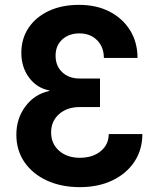

<svg xmlns="http://www.w3.org/2000/svg" viewBox="-20 -760 640 790"><path d="M309 10Q231.9 10 172.7 -17.3Q113.6 -44.7 80.4 -93.2Q47.3 -141.8 47.3 -205.8Q47.3 -272.5 85 -322.8Q122.8 -373 183.1 -385.7V-387.9Q131.9 -397.5 99.8 -440.4Q67.8 -483.4 67.8 -542.5Q67.8 -601.2 97.8 -645.8Q127.9 -690.3 181.2 -715.2Q234.6 -740 305 -740Q376.9 -740 430.7 -712.3Q484.5 -684.6 515.2 -635.4Q545.8 -586.2 545.8 -521.5H407.4Q407.4 -566.6 379.4 -594.6Q351.4 -622.6 306.7 -622.6Q263.2 -622.6 235.9 -597.3Q208.7 -572.1 208.7 -530.8Q208.7 -488.8 236 -462.9Q263.2 -437 307 -437H391.5V-319.6H308.8Q255.9 -319.6 223.1 -290.6Q190.3 -261.6 190.3 -215.2Q190.3 -168.8 223.1 -139.8Q255.9 -110.8 308.8 -110.8Q361.1 -110.8 394.2 -137.9Q427.3 -164.9 427.4 -208.5H565.8Q565.7 -143.9 533.1 -94.7Q500.4 -45.5 442.6 -17.8Q384.7 10 309 10Z"/></svg>

Font: JetBrains Mono
Style: Regular
Weight: 400
Monospace: yes
Designer: Philipp Nurullin, Konstantin Bulenkov
Foundry: JetBrains
Version: Version 2.305